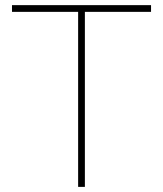

<svg xmlns="http://www.w3.org/2000/svg" viewBox="-20 -731 638 751"><path d="M570.8 -710.9V-684.6H312V0H285.6V-684.6H26.9V-710.9Z"/></svg>

Font: Vazirmatn RD UI Thin
Style: Regular
Weight: 100
Designer: Saber Rastikerdar
Foundry: Saber Rastikerdar
Version: Version 33.003